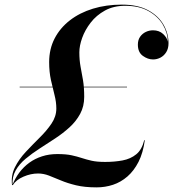

<svg xmlns="http://www.w3.org/2000/svg" viewBox="-20 -780 748 830"><path d="M32 20Q27 -21.5 44.5 -56.8Q62 -92 91.5 -123.5Q121 -155 151.2 -184.8Q181.5 -214.5 202.5 -245.5Q223.5 -276.5 223.5 -311Q223.5 -338.5 215.8 -368.8Q208 -399 200.2 -434Q192.5 -469 192.5 -511.5Q192.5 -568 216 -613.5Q239.5 -659 282 -692Q324.5 -725 381.8 -742.5Q439 -760 507 -760Q575 -760 619.8 -736Q664.5 -712 686.5 -673.8Q708.5 -635.5 708.5 -593Q708.5 -570.5 698.8 -554.8Q689 -539 673.8 -531Q658.5 -523 641.5 -523Q619 -523 597.5 -538.5Q576 -554 576 -587Q576 -607 585.5 -620.8Q595 -634.5 610 -641.8Q625 -649 641.5 -649Q668 -649 685 -633.2Q702 -617.5 705.5 -599.5Q705 -638 683.8 -673.8Q662.5 -709.5 621.8 -732.2Q581 -755 521 -755Q471 -755 433.8 -734.5Q396.5 -714 372 -682.2Q347.5 -650.5 335.2 -616.2Q323 -582 323 -554Q323 -520.5 328.2 -492.2Q333.5 -464 338.8 -433.5Q344 -403 344 -361Q344 -320 326.5 -287.8Q309 -255.5 280.8 -229.8Q252.5 -204 218.8 -181.8Q185 -159.5 151.5 -138Q118 -116.5 90.5 -93.5Q63 -70.5 47.5 -42.8Q32 -15 34.5 20ZM397.5 30Q346 30 308.8 21Q271.5 12 243.2 0Q215 -12 191.5 -21Q168 -30 144.5 -30Q113 -30 81.2 -16.2Q49.5 -2.5 35.5 20H33.5Q45.5 -10 64 -34.5Q82.5 -59 107 -76.8Q131.5 -94.5 161.8 -104.2Q192 -114 227.5 -114Q265 -114 289.2 -108.8Q313.5 -103.5 333.2 -97Q353 -90.5 376 -85.2Q399 -80 434.5 -80Q475 -80 509.8 -86.5Q544.5 -93 569 -113Q593.5 -133 603.5 -174H606Q598.5 -119 578.8 -80.2Q559 -41.5 530.8 -17Q502.5 7.5 468.5 18.8Q434.5 30 397.5 30ZM65 -402.5V-405H529V-402.5Z"/></svg>

Font: Bodoni Moda 72pt Medium
Style: Italic
Weight: 500
Italic angle: -13°
Designer: Owen Earl
Foundry: indestructible type
Version: Version 2.004